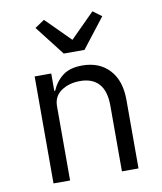

<svg xmlns="http://www.w3.org/2000/svg" viewBox="-86 -842 771 912"><g transform="rotate(-10 300.0 -386.5)"><path d="M98 0V-516H178V-432H182Q201 -476 235.5 -502Q270 -528 329 -528Q411 -528 459.5 -476Q508 -424 508 -331V0H428V-317Q428 -387 397 -422Q366 -457 306 -457Q253 -457 215.5 -431.5Q178 -406 178 -358V0ZM253 -599 142 -742 188 -773 305 -656 422 -773 464 -742 353 -599Z"/></g></svg>

Font: iA Writer Duo V
Style: Regular
Weight: 400
Designer: Mike Abbink, Paul van der Laan, Pieter van Rosmalen, Oliver Reichenstein
Foundry: Information Architects Inc.
Version: Version 2.000